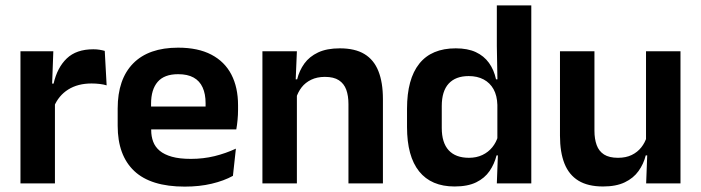

<svg xmlns="http://www.w3.org/2000/svg" viewBox="-20 -681 2603 713"><path d="M180.5 -285 148 -370.5H179Q192.5 -430 228 -464Q263.5 -498 326.5 -498Q339.5 -498 350 -496.2Q360.5 -494.5 369 -492L376 -364Q365 -367.5 350.5 -369.2Q336 -371 320 -371Q269 -371 233.2 -348.5Q197.5 -326 180.5 -285ZM56 0V-490.5H178L172.5 -340L184 -335.5V0Z M666 12Q540 12 478.5 -46Q417 -104 417 -214V-278Q417 -387 474.5 -445.5Q532 -504 641.5 -504Q715.5 -504 765 -478Q814.5 -452 839.2 -404.2Q864 -356.5 864 -290V-272.5Q864 -254.5 862.2 -235.8Q860.5 -217 857.5 -200.5H741.5Q743 -228 743.2 -252.8Q743.5 -277.5 743.5 -297.5Q743.5 -332 732.5 -356.2Q721.5 -380.5 699 -393Q676.5 -405.5 641.5 -405.5Q590 -405.5 565.5 -377Q541 -348.5 541 -296V-250.5L541.5 -236V-197.5Q541.5 -174.5 548.8 -155Q556 -135.5 573 -121.2Q590 -107 618.2 -99Q646.5 -91 689 -91Q735 -91 776.8 -101.2Q818.5 -111.5 856 -129L845 -28Q811.5 -9.5 766.2 1.2Q721 12 666 12ZM485 -200.5V-285.5H831.5V-200.5Z M1274 0V-294.5Q1274 -325.5 1265.8 -348Q1257.5 -370.5 1238.5 -383Q1219.5 -395.5 1186.5 -395.5Q1157.5 -395.5 1135.8 -385Q1114 -374.5 1100.2 -356.8Q1086.5 -339 1079.5 -316.5L1059.5 -386.5H1083.5Q1091.5 -419 1110.2 -445Q1129 -471 1161.2 -486.2Q1193.5 -501.5 1242 -501.5Q1298.5 -501.5 1333.5 -480.2Q1368.5 -459 1385.2 -417Q1402 -375 1402 -313V0ZM954.5 0V-490.5H1082.5L1077.5 -371L1082.5 -360.5V0Z M1668 11.5Q1581.5 11.5 1536.5 -44.5Q1491.5 -100.5 1491.5 -209.5V-277Q1491.5 -387.5 1537 -444.5Q1582.5 -501.5 1672.5 -501.5Q1716.5 -501.5 1746.8 -487.5Q1777 -473.5 1795.8 -447.5Q1814.5 -421.5 1822 -386.5H1859.5L1827 -291.5Q1826 -326 1812.8 -349.8Q1799.5 -373.5 1776 -386Q1752.5 -398.5 1720.5 -398.5Q1672 -398.5 1646.2 -370.5Q1620.5 -342.5 1620.5 -287V-206Q1620.5 -151 1646.2 -123Q1672 -95 1721.5 -95Q1749.5 -95 1771.5 -105.5Q1793.5 -116 1808.2 -134.2Q1823 -152.5 1829.5 -175.5L1860 -104H1824Q1816 -72 1798 -45.8Q1780 -19.5 1748.5 -4Q1717 11.5 1668 11.5ZM1825 0 1829.5 -120 1827 -148.5V-349L1827.5 -369.5L1825 -510V-661H1953V0Z M2187.5 -490.5V-195.5Q2187.5 -165 2195.8 -142.2Q2204 -119.5 2223.2 -107.2Q2242.5 -95 2275 -95Q2304.5 -95 2326 -105.5Q2347.5 -116 2361.5 -133.8Q2375.5 -151.5 2382 -173.5L2402 -104H2378Q2370 -72 2351.2 -45.8Q2332.5 -19.5 2300.2 -4Q2268 11.5 2219.5 11.5Q2163.5 11.5 2128.2 -10Q2093 -31.5 2076.2 -73.5Q2059.5 -115.5 2059.5 -177V-490.5ZM2507 -490.5V0H2379.5L2384 -119L2379 -129.5V-490.5Z"/></svg>

Font: Anek Gurmukhi SemiBold
Style: Regular
Weight: 600
Designer: Sarang Kulkarni (Gurmukhi), Yesha Goshar (Latin)
Foundry: Ek Type
Version: Version 1.003